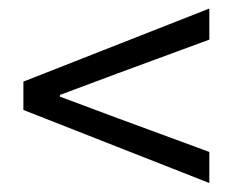

<svg xmlns="http://www.w3.org/2000/svg" viewBox="-20 -553 537 443"><path d="M463 -130.7 34 -299.3V-364.7L463 -533.3V-461.6L251.7 -383.8L118.3 -334V-330L251.7 -280.2L463 -202.4Z"/></svg>

Font: Source Sans 3 VF
Style: Regular
Weight: 200
Designer: Paul D. Hunt
Foundry: Adobe
Version: Version 3.046;hotconv 1.0.118;makeotfexe 2.5.65603